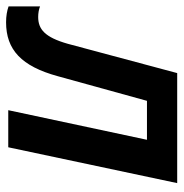

<svg xmlns="http://www.w3.org/2000/svg" viewBox="-42 -576 589 616"><g transform="rotate(90 252.0 -267.5)"><path d="M15 7C103 7 156 -42 188 -159L267 -445H392L297 0H416L531 -542H178L84 -191C63 -117 37 -96 -2 -96C-14 -96 -26 -98 -36 -102V-1C-22 4 -5 7 15 7Z"/></g></svg>

Font: Noto Sans SemiCondensed SemiBold
Style: Italic
Weight: 600
Width: 4
Italic angle: -12°
Designer: Monotype Design Team
Foundry: Monotype Imaging Inc.
Version: Version 2.013